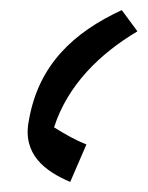

<svg xmlns="http://www.w3.org/2000/svg" viewBox="-20 -690 292 380"><path d="M221 -670C126 -626 56 -562 37 -451C24 -385 69 -351 119 -330L151 -404C129 -413 111 -423 87 -438C114 -522 178 -584 252 -628Z"/></svg>

Font: Noto Sans Arabic SemCond Med
Style: Regular
Weight: 500
Width: 4
Designer: Monotype Design Team, Nadine Chahine, Nizar Qandah and Khaled Hosny
Foundry: Monotype Imaging Inc.
Version: Version 2.012